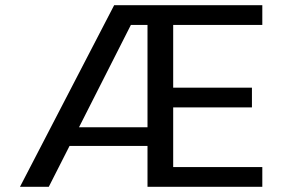

<svg xmlns="http://www.w3.org/2000/svg" viewBox="-20 -720 1115 740"><path d="M57 0 420 -700H991V-624H647.5V-382H951V-306H647.5V-76H991V0H548.5V-157.5H248L168 0ZM548.5 -624H484.5L284.5 -229.5H548.5Z"/></svg>

Font: Trispace SemiExpanded
Style: Regular
Weight: 400
Width: 6
Designer: Tyler Finck
Foundry: Etcetera Type Company
Version: Version 1.210; ttfautohint (v1.8.3)